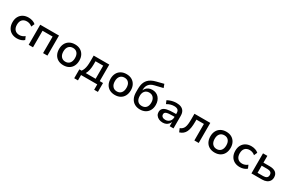

<svg xmlns="http://www.w3.org/2000/svg" viewBox="200 -2344 6193 4094"><g transform="rotate(30 3296.5 -297.0)"><path d="M311 9Q234 9 177 -22.5Q120 -54 89 -112Q58 -170 58 -248Q58 -327 89.5 -384Q121 -441 177.5 -472Q234 -503 311 -503Q362 -503 409 -487Q456 -471 486 -443L451 -364Q423 -389 388.5 -401.5Q354 -414 321 -414Q248 -414 207.5 -371Q167 -328 167 -247Q167 -168 207.5 -124Q248 -80 321 -80Q354 -80 388 -92.5Q422 -105 450 -129L484 -51Q455 -23 408.5 -7Q362 9 311 9Z M598 0V-494H1060V0H953V-407H705V0Z M1454 9Q1377 9 1321 -22.5Q1265 -54 1234.5 -112Q1204 -170 1204 -248Q1204 -325 1234.5 -382.5Q1265 -440 1321 -471.5Q1377 -503 1453 -503Q1530 -503 1585.5 -471.5Q1641 -440 1672 -382.5Q1703 -325 1703 -248Q1703 -170 1672.5 -112Q1642 -54 1586 -22.5Q1530 9 1454 9ZM1453 -78Q1520 -78 1558 -123Q1596 -168 1596 -248Q1596 -328 1558 -372Q1520 -416 1454 -416Q1387 -416 1348.5 -372Q1310 -328 1310 -248Q1310 -168 1349 -123Q1388 -78 1453 -78Z M1796 132V-87H1852Q1875 -120 1888.5 -157.5Q1902 -195 1908 -242.5Q1914 -290 1914 -351V-494H2298V-87H2379V132H2287V0H1888V132ZM1954 -86H2197V-409H2008V-329Q2008 -258 1995 -195.5Q1982 -133 1954 -86Z M2722 9Q2645 9 2589 -22.5Q2533 -54 2502.5 -112Q2472 -170 2472 -248Q2472 -325 2502.5 -382.5Q2533 -440 2589 -471.5Q2645 -503 2721 -503Q2798 -503 2853.5 -471.5Q2909 -440 2940 -382.5Q2971 -325 2971 -248Q2971 -170 2940.5 -112Q2910 -54 2854 -22.5Q2798 9 2722 9ZM2721 -78Q2788 -78 2826 -123Q2864 -168 2864 -248Q2864 -328 2826 -372Q2788 -416 2722 -416Q2655 -416 2616.5 -372Q2578 -328 2578 -248Q2578 -168 2617 -123Q2656 -78 2721 -78Z M3340 9Q3264 9 3206.5 -23.5Q3149 -56 3117.5 -119Q3086 -182 3086 -272V-347Q3086 -395 3093 -438.5Q3100 -482 3117.5 -519.5Q3135 -557 3164.5 -588Q3194 -619 3238.5 -642.5Q3283 -666 3344 -681L3520 -726L3552 -640L3351 -591Q3268 -571 3226 -520Q3184 -469 3184 -391V-358H3179Q3192 -397 3217 -426Q3242 -455 3279.5 -471.5Q3317 -488 3366 -488Q3414 -488 3454.5 -471.5Q3495 -455 3524.5 -422.5Q3554 -390 3571 -345Q3588 -300 3588 -244Q3588 -167 3557 -110Q3526 -53 3470 -22Q3414 9 3340 9ZM3337 -75Q3404 -75 3442 -117Q3480 -159 3480 -239Q3480 -316 3441.5 -360Q3403 -404 3337 -404Q3271 -404 3232.5 -361Q3194 -318 3194 -245Q3194 -162 3232 -118.5Q3270 -75 3337 -75Z M3898 9Q3845 9 3803 -11Q3761 -31 3737 -65.5Q3713 -100 3713 -143Q3713 -198 3743.5 -231Q3774 -264 3840 -278.5Q3906 -293 4011 -293H4076V-225H4016Q3962 -225 3925 -221.5Q3888 -218 3864.5 -209.5Q3841 -201 3830 -186.5Q3819 -172 3819 -149Q3819 -111 3847 -90.5Q3875 -70 3921 -70Q3960 -70 3991 -88Q4022 -106 4041 -136.5Q4060 -167 4060 -204V-317Q4060 -372 4030.5 -396Q4001 -420 3941 -420Q3898 -420 3855 -408Q3812 -396 3766 -368L3733 -445Q3764 -463 3800 -476Q3836 -489 3875 -496Q3914 -503 3952 -503Q4019 -503 4066.5 -482Q4114 -461 4139 -418Q4164 -375 4164 -305V0H4070V-107H4071Q4059 -73 4035 -47Q4011 -21 3977 -6Q3943 9 3898 9Z M4311 13 4275 -71Q4310 -84 4333.5 -106Q4357 -128 4370.5 -161Q4384 -194 4389.5 -241.5Q4395 -289 4395 -354V-494H4785V0H4678V-407H4494V-351Q4494 -271 4484.5 -210Q4475 -149 4454 -105Q4433 -61 4398 -32Q4363 -3 4311 13Z M5179 9Q5102 9 5046 -22.5Q4990 -54 4959.5 -112Q4929 -170 4929 -248Q4929 -325 4959.5 -382.5Q4990 -440 5046 -471.5Q5102 -503 5178 -503Q5255 -503 5310.5 -471.5Q5366 -440 5397 -382.5Q5428 -325 5428 -248Q5428 -170 5397.5 -112Q5367 -54 5311 -22.5Q5255 9 5179 9ZM5178 -78Q5245 -78 5283 -123Q5321 -168 5321 -248Q5321 -328 5283 -372Q5245 -416 5179 -416Q5112 -416 5073.5 -372Q5035 -328 5035 -248Q5035 -168 5074 -123Q5113 -78 5178 -78Z M5796 9Q5719 9 5662 -22.5Q5605 -54 5574 -112Q5543 -170 5543 -248Q5543 -327 5574.5 -384Q5606 -441 5662.5 -472Q5719 -503 5796 -503Q5847 -503 5894 -487Q5941 -471 5971 -443L5936 -364Q5908 -389 5873.5 -401.5Q5839 -414 5806 -414Q5733 -414 5692.5 -371Q5652 -328 5652 -247Q5652 -168 5692.5 -124Q5733 -80 5806 -80Q5839 -80 5873 -92.5Q5907 -105 5935 -129L5969 -51Q5940 -23 5893.5 -7Q5847 9 5796 9Z M6083 0V-494H6190V-327H6344Q6443 -327 6494 -285.5Q6545 -244 6545 -166Q6545 -116 6521 -78.5Q6497 -41 6452 -20.5Q6407 0 6344 0ZM6190 -76H6327Q6380 -76 6410 -97Q6440 -118 6440 -165Q6440 -212 6410 -232Q6380 -252 6327 -252H6190Z"/></g></svg>

Font: Nunito Sans 9pt SemiBold
Style: Regular
Weight: 600
Version: Version 3.101;gftools[0.9.27]